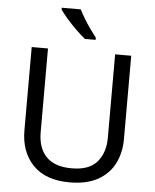

<svg xmlns="http://www.w3.org/2000/svg" viewBox="-62 -996 855 1057"><g transform="rotate(5 365.5 -467.0)"><path d="M640 -252Q640 -178 610 -118.5Q580 -59 518.5 -24.5Q457 10 362 10Q229 10 159.5 -62.5Q90 -135 90 -254V-714H180V-251Q180 -164 226.5 -116Q273 -68 367 -68Q464 -68 507.5 -119.5Q551 -171 551 -252V-714H640ZM341 -944Q352 -922 368.5 -894.5Q385 -867 403.5 -841Q422 -815 437 -796V-784H378Q355 -802 326 -830.5Q297 -859 272.5 -887.5Q248 -916 236 -934V-944Z"/></g></svg>

Font: Noto Sans Old Italic
Style: Regular
Weight: 400
Designer: Monotype Design Team
Foundry: Monotype Imaging Inc.
Version: Version 2.003; ttfautohint (v1.8.4.7-5d5b)